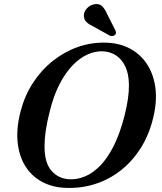

<svg xmlns="http://www.w3.org/2000/svg" viewBox="-20 -926 810 959"><path d="M509.5 -713Q577.5 -711 629.8 -683Q682 -655 714.5 -605.2Q747 -555.5 756 -488.2Q765 -421 746 -341Q725.5 -253.5 682.8 -186.2Q640 -119 581.8 -73.8Q523.5 -28.5 454.5 -6.8Q385.5 15 311 12.5Q242.5 10.5 190 -17.8Q137.5 -46 106 -97Q74.5 -148 67.8 -218.2Q61 -288.5 84 -374Q104 -449.5 144.8 -512.2Q185.5 -575 242.5 -620.8Q299.5 -666.5 367.5 -690.8Q435.5 -715 509.5 -713ZM328 -30.5Q366 -29 404.8 -45Q443.5 -61 480 -98Q516.5 -135 547.5 -196.2Q578.5 -257.5 601.5 -346Q613.5 -393.5 619 -432.2Q624.5 -471 624 -502Q623.5 -556 606.5 -592.5Q589.5 -629 561 -648.2Q532.5 -667.5 496.5 -669.5Q457.5 -672 417.8 -654.2Q378 -636.5 342 -599Q306 -561.5 276.5 -503.8Q247 -446 228 -368Q214.5 -315 208.5 -272.8Q202.5 -230.5 202.5 -198.5Q201.5 -114.5 236.5 -73.8Q271.5 -33 328 -30.5ZM514.5 -857 557 -773Q559 -767.5 559.2 -761.8Q559.5 -756 553.5 -751Q548.5 -746.5 541.2 -746Q534 -745.5 528.5 -748L445 -794.5Q422 -805 410 -817.8Q398 -830.5 399 -851Q399.5 -867.5 413.8 -883.8Q428 -900 449.5 -904.5Q474.5 -909.5 489 -896Q503.5 -882.5 514.5 -857Z"/></svg>

Font: Fraunces Medium
Style: Italic
Weight: 500
Italic angle: -16°
Version: Version 1.000;[b76b70a41]